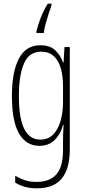

<svg xmlns="http://www.w3.org/2000/svg" viewBox="-20 -837 470 1048"><path d="M201 -590Q253 -590 282 -562Q311 -534 324 -496H327L332 -580H361V-22Q361 83 317.5 137Q274 191 179 191Q114 191 63 160V122Q92 139 119 147.5Q146 156 179 156Q251 156 287.5 115Q324 74 324 -18V-59Q324 -81 324.5 -103Q325 -125 327 -155H324Q311 -105 278.5 -73Q246 -41 195 -41Q123 -41 84 -108Q45 -175 45 -314Q45 -444 83 -517Q121 -590 201 -590ZM205 -555Q138 -555 110.5 -489.5Q83 -424 83 -314Q83 -191 112.5 -133Q142 -75 200 -75Q245 -75 272 -104.5Q299 -134 311.5 -180.5Q324 -227 324 -277V-368Q324 -421 312 -463.5Q300 -506 273.5 -530.5Q247 -555 205 -555ZM261 -807Q254 -789 245 -761Q236 -733 228.5 -705Q221 -677 219 -657H179V-667Q187 -702 203.5 -743Q220 -784 241 -817H261Z"/></svg>

Font: Noto Sans Tamil UI ExtraCondensed ExtraLight
Style: Regular
Weight: 200
Width: 2
Designer: Jelle Bosma - Monotype Design Team
Foundry: Monotype Imaging Inc.
Version: Version 2.004; ttfautohint (v1.8.4.7-5d5b)